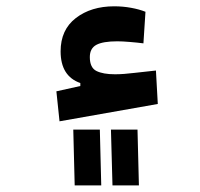

<svg xmlns="http://www.w3.org/2000/svg" viewBox="-20 -363 626 600"><path d="M166 16.1 156.2 -77.6 231 -94.2V-103.5Q169.4 -125 169.4 -202.6Q169.4 -270 217 -306.6Q264.6 -343.3 336.9 -343.3Q364.3 -343.3 389.6 -338.6Q415 -334 434.6 -326.2L428.2 -227.5Q409.2 -230 385.7 -231.9Q362.3 -233.9 346.7 -233.9Q301.8 -233.9 281.2 -222.9Q260.7 -211.9 260.7 -184.6Q260.7 -151.4 281.5 -141.1Q302.2 -130.9 339.4 -130.9Q365.7 -130.9 400.9 -135.3Q436 -139.2 467.3 -142.6L473.1 -38.1ZM213.4 216.3 209 42H292L296.4 216.3ZM331.5 216.3 326.7 42H409.7L414.1 216.3Z"/></svg>

Font: CaskaydiaCove NFP SemiBold
Style: Regular
Weight: 600
Designer: Aaron Bell
Foundry: Saja Typeworks
Version: Version 2111.001; VTT 6.35;Nerd Fonts 3.1.1